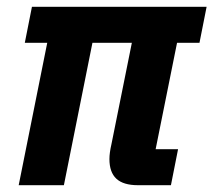

<svg xmlns="http://www.w3.org/2000/svg" viewBox="-20 -545 628 565"><path d="M483 0H386Q343 0 322.5 -19Q302 -38 302 -77Q302 -86 303.5 -97Q305 -108 308 -121L368 -419H252L168 0H35L119 -419H53L74 -525H588L567 -419H501L438 -106H504Z"/></svg>

Font: IBM Plex Sans Condensed
Style: Bold Italic
Weight: 700
Width: 3
Italic angle: -11.31°
Designer: Mike Abbink, Paul van der Laan, Pieter van Rosmalen
Foundry: Bold Monday
Version: Version 3.201